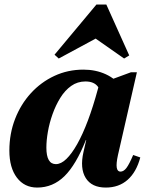

<svg xmlns="http://www.w3.org/2000/svg" viewBox="-20 -822 667 857"><path d="M146 15.2Q88.8 15.2 55.3 -29.2Q21.8 -73.6 21.8 -149.6Q21.8 -225.4 47.3 -291.1Q72.8 -356.8 117.9 -406.1Q163 -455.4 222.9 -483.3Q282.8 -511.2 352.4 -511.2Q407.4 -511.2 452.5 -490.4Q497.6 -469.6 521.4 -432.8L434.8 -358.4Q434.8 -410.6 417.5 -434.5Q400.2 -458.4 361.4 -458.4Q325.8 -458.4 297.8 -438.5Q269.8 -418.6 249.2 -385.3Q228.6 -352 214.6 -312.6Q200.6 -273.2 193.8 -234.3Q187 -195.4 187 -163.2Q187 -89.4 229.4 -89.4Q252.4 -89.4 276.3 -112.5Q300.2 -135.6 324.6 -178.8Q349 -222 372.3 -283.9Q395.6 -345.8 416.8 -424.2L472.4 -396.2L462.2 -197.2H363.4Q319.2 -86 267.5 -35.4Q215.8 15.2 146 15.2ZM452.2 15.2Q389.4 15.2 362.7 -27.4Q336 -70 352.6 -143.6L425.6 -461.8H462.4L564.4 -499.4H591L506.4 -129.4Q498.2 -91.8 501.1 -73.9Q504 -56 517.6 -56Q532 -56 544.4 -72.4Q556.8 -88.8 574.4 -130.2L606.2 -119.2Q588.8 -54 549.7 -19.4Q510.6 15.2 452.2 15.2ZM242.2 -560.8 223.4 -577.8 410.4 -801.8H454.6L556.8 -574.6L534 -560.8L400 -654.6H416Z"/></svg>

Font: Platypi Light
Style: Italic
Weight: 300
Italic angle: -13°
Designer: David Sargent
Foundry: Bolt Cutter Type
Version: Version 1.200